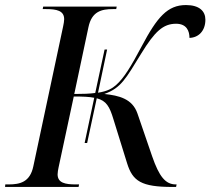

<svg xmlns="http://www.w3.org/2000/svg" viewBox="-41 -740 833 760"><path d="M-21 0H270L272 -10H259C217 -10 187 -16 187 -50C187 -56 189 -70 191 -78L251 -358C286 -358 312 -357 332 -353L294 -174H304L342 -351C380 -341 393 -318 408 -268L462 -94C484 -23 518 0 642 0H656L658 -10H655C614 -10 589 -41 561 -122L503 -291C483 -349 430 -362 372 -368C439 -392 457 -429 518 -528C572 -616 605 -646 656 -646C698 -646 709 -617 709 -590C745 -591 772 -618 772 -662C772 -696 748 -720 695 -720C622 -720 581 -672 520 -557C478 -478 450 -431 418 -403C403 -390 385 -379 347 -373L383 -544H373L336 -372C315 -369 288 -368 253 -368L309 -632C322 -695 361 -704 406 -704H419L421 -714H130L128 -704H141C183 -704 213 -698 213 -664C213 -658 211 -644 209 -636L91 -82C78 -19 38 -10 -7 -10H-20Z"/></svg>

Font: Noto Serif Display
Style: Italic
Weight: 400
Italic angle: -12°
Designer: Monotype Design Team
Foundry: Monotype Imaging Inc.
Version: Version 2.009